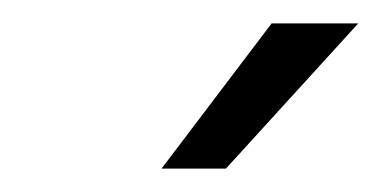

<svg xmlns="http://www.w3.org/2000/svg" viewBox="-20 -746 326 164"><path d="M118 -602H173L286 -726H212Z"/></svg>

Font: Geist Light
Style: Italic
Weight: 300
Italic angle: -12°
Designer: Basement.studio, Andrés Briganti, Mateo Zaragoza
Foundry: Basement.studio, Vercel, Andrés Briganti, Guido Ferreyra, Mateo Zaragoza
Version: Version 1.500